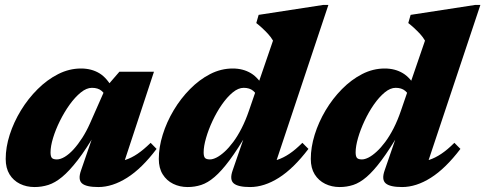

<svg xmlns="http://www.w3.org/2000/svg" viewBox="-20 -740 1959 775"><path d="M307 -52 361.5 -210H370Q328 -138 293.8 -93.8Q259.5 -49.5 230.8 -25.8Q202 -2 175 6.5Q148 15 119.5 15Q87 15 60.5 2Q34 -11 18.5 -36.2Q3 -61.5 3 -98.5Q3 -145.5 19.2 -196.2Q35.5 -247 64.5 -294.5Q93.5 -342 132 -380.2Q170.5 -418.5 215 -441Q259.5 -463.5 307 -463.5Q349 -463.5 380.8 -444.5Q412.5 -425.5 437 -379L410.5 -342Q404 -361.5 389.8 -373.5Q375.5 -385.5 351 -385.5Q329.5 -385.5 306.2 -366.8Q283 -348 261.2 -317.8Q239.5 -287.5 222 -252.2Q204.5 -217 194.2 -183.2Q184 -149.5 184 -125Q184 -109 189.2 -102.8Q194.5 -96.5 209.5 -96.5Q224 -96.5 241.5 -107Q259 -117.5 277 -137.2Q295 -157 312 -183.5Q329 -210 343 -241.5L407.5 -387.5L462 -450.5H601.5L465 -36.5L436 -85.5Q463 -87 486.8 -94.8Q510.5 -102.5 535 -119Q559.5 -135.5 588 -163.5L612 -139Q552.5 -60 493 -22.5Q433.5 15 377 15Q327.5 15 310.8 0Q294 -15 307 -52Z M1022.5 -342Q1016 -361.5 1001.8 -373.5Q987.5 -385.5 963.5 -385.5Q942 -385.5 919.2 -366.8Q896.5 -348 875.5 -317.8Q854.5 -287.5 838 -252.2Q821.5 -217 811.8 -183.2Q802 -149.5 802 -125Q802 -109 807.2 -102.8Q812.5 -96.5 827.5 -96.5Q839 -96.5 854.2 -104.2Q869.5 -112 886.8 -127.8Q904 -143.5 921.5 -167Q939 -190.5 955.2 -222.2Q971.5 -254 985 -293.5L1082 -576Q1074 -590 1062.2 -602.8Q1050.5 -615.5 1038 -627Q1025.5 -638.5 1014.5 -647L1024 -680L1284 -720H1305.5L1077.5 -36.5L1049 -85.5Q1075.5 -87 1099.2 -94.8Q1123 -102.5 1147.8 -119Q1172.5 -135.5 1200.5 -163.5L1225 -139Q1165 -60 1105.8 -22.5Q1046.5 15 989.5 15Q940.5 15 923.2 0Q906 -15 919 -52L973.5 -210H982Q940 -138 907 -93.8Q874 -49.5 846.2 -25.8Q818.5 -2 792.2 6.5Q766 15 737.5 15Q705.5 15 679 2Q652.5 -11 636.8 -36.2Q621 -61.5 621 -98.5Q621 -145.5 636.8 -196.2Q652.5 -247 680.8 -294.5Q709 -342 746.8 -380.2Q784.5 -418.5 828.2 -441Q872 -463.5 919.5 -463.5Q961 -463.5 992.8 -444.5Q1024.5 -425.5 1049.5 -379Z M1636 -342Q1629.5 -361.5 1615.2 -373.5Q1601 -385.5 1577 -385.5Q1555.5 -385.5 1532.8 -366.8Q1510 -348 1489 -317.8Q1468 -287.5 1451.5 -252.2Q1435 -217 1425.2 -183.2Q1415.5 -149.5 1415.5 -125Q1415.5 -109 1420.8 -102.8Q1426 -96.5 1441 -96.5Q1452.5 -96.5 1467.8 -104.2Q1483 -112 1500.2 -127.8Q1517.5 -143.5 1535 -167Q1552.5 -190.5 1568.8 -222.2Q1585 -254 1598.5 -293.5L1695.5 -576Q1687.5 -590 1675.8 -602.8Q1664 -615.5 1651.5 -627Q1639 -638.5 1628 -647L1637.5 -680L1897.5 -720H1919L1691 -36.5L1662.5 -85.5Q1689 -87 1712.8 -94.8Q1736.5 -102.5 1761.2 -119Q1786 -135.5 1814 -163.5L1838.5 -139Q1778.5 -60 1719.2 -22.5Q1660 15 1603 15Q1554 15 1536.8 0Q1519.5 -15 1532.5 -52L1587 -210H1595.5Q1553.5 -138 1520.5 -93.8Q1487.5 -49.5 1459.8 -25.8Q1432 -2 1405.8 6.5Q1379.5 15 1351 15Q1319 15 1292.5 2Q1266 -11 1250.2 -36.2Q1234.5 -61.5 1234.5 -98.5Q1234.5 -145.5 1250.2 -196.2Q1266 -247 1294.2 -294.5Q1322.5 -342 1360.2 -380.2Q1398 -418.5 1441.8 -441Q1485.5 -463.5 1533 -463.5Q1574.5 -463.5 1606.2 -444.5Q1638 -425.5 1663 -379Z"/></svg>

Font: Newsreader 16pt 16pt ExtraBold
Style: Italic
Weight: 800
Italic angle: -17°
Version: Version 1.003